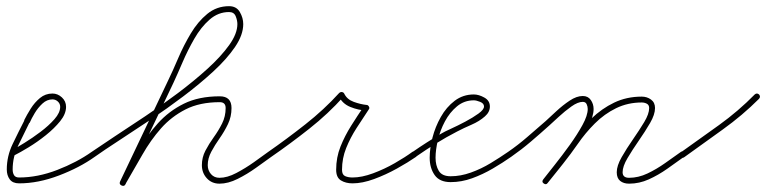

<svg xmlns="http://www.w3.org/2000/svg" viewBox="-20 -577 2482 622"><path d="M18 -90Q33 -98 59 -114Q85 -130 111.5 -150Q138 -170 156.5 -191Q175 -212 175 -231Q175 -241 167.5 -248Q160 -255 150 -255Q132 -255 117.5 -241.5Q103 -228 92.5 -210.5Q82 -193 76 -179Q76 -179 76 -179Q76 -179 76 -179Q76 -179 75.5 -179Q75 -179 75 -179Q58 -144 39.5 -106.5Q21 -69 21 -28Q21 -17 25.5 -9.5Q30 -2 42 -2Q102 -2 165.5 -26.5Q229 -51 277 -85Q284 -90 290 -82Q295 -75 287 -69Q238 -34 171 -8.5Q104 17 42 17Q21 17 11.5 4Q2 -9 2 -28Q2 -71 21 -110.5Q40 -150 59 -187Q59 -187 58.5 -187Q58 -187 58 -187Q58 -187 58 -187Q58 -187 58 -187Q67 -205 79.5 -225Q92 -245 109.5 -259.5Q127 -274 150 -274Q167 -274 180.5 -261.5Q194 -249 194 -231Q194 -208 175 -184.5Q156 -161 128.5 -139Q101 -117 73 -100Q45 -83 27 -74Q19 -69 14 -78Q10 -86 18 -90Z M274 -72Q269 -79 277 -85Q306 -105 351.5 -135Q397 -165 450.5 -200.5Q504 -236 556.5 -275.5Q609 -315 652.5 -354.5Q696 -394 722.5 -431Q749 -468 749 -499Q749 -511 743.5 -524.5Q738 -538 722 -538Q687 -538 659 -513.5Q631 -489 609.5 -451.5Q588 -414 571.5 -375.5Q555 -337 542 -309Q503 -227 464 -145Q425 -63 387 19Q383 28 374 24Q365 20 369 11Q408 -71 447 -153Q486 -235 525 -317Q540 -348 557.5 -389Q575 -430 598 -468.5Q621 -507 651.5 -532Q682 -557 722 -557Q746 -557 757 -538Q768 -519 768 -499Q768 -464 741.5 -425Q715 -386 671 -345.5Q627 -305 574 -265Q521 -225 466.5 -188.5Q412 -152 365 -121.5Q318 -91 287 -69Q280 -64 274 -72ZM370 10Q399 -40 427.5 -89Q456 -138 491.5 -177.5Q527 -217 575.5 -241Q624 -265 692 -265Q730 -265 730 -227Q730 -199 718.5 -175Q707 -151 691.5 -129Q676 -107 664.5 -85.5Q653 -64 653 -42Q653 -25 663.5 -13Q674 -1 691 -1Q716 -1 745.5 -16.5Q775 -32 802.5 -51.5Q830 -71 849 -85Q856 -90 862 -82Q867 -75 859 -69Q838 -54 809.5 -33.5Q781 -13 750 2.5Q719 18 691 18Q666 18 650 0.5Q634 -17 634 -42Q634 -67 645.5 -89Q657 -111 672.5 -132.5Q688 -154 699.5 -177Q711 -200 711 -227Q711 -246 692 -246Q627 -246 581 -222.5Q535 -199 501.5 -161Q468 -123 441 -75.5Q414 -28 386 20Q382 28 373 23Q365 19 370 10Z M849 -85Q908 -126 969 -174Q1030 -222 1079 -276Q1082 -279 1087 -279Q1093 -278 1095 -274Q1104 -255 1126 -247Q1148 -239 1168 -237Q1172 -237 1175 -232Q1178 -227 1175 -223Q1155 -193 1135 -162Q1115 -131 1101.5 -97.5Q1088 -64 1088 -27Q1088 -11 1098 -6.5Q1108 -2 1122 -2Q1152 -2 1188.5 -15.5Q1225 -29 1259 -48.5Q1293 -68 1316 -85Q1324 -90 1330 -83Q1335 -75 1328 -69Q1302 -51 1266 -31Q1230 -11 1192 3Q1154 17 1122 17Q1100 17 1084.5 7.5Q1069 -2 1069 -27Q1069 -67 1083 -102Q1097 -137 1117.5 -169.5Q1138 -202 1159 -233Q1162 -237 1166 -228Q1171 -218 1166 -219Q1141 -220 1115 -230.5Q1089 -241 1077 -266Q1076 -270 1086 -268Q1096 -267 1093 -264Q1044 -209 982 -160Q920 -111 859 -69Q852 -64 846 -72Q841 -79 849 -85Z M1314 -72Q1309 -79 1317 -85Q1340 -101 1363.5 -116Q1387 -131 1411 -145Q1419 -150 1441 -160Q1463 -170 1487.5 -183Q1512 -196 1530 -209Q1548 -222 1548 -232Q1548 -242 1535.5 -247Q1523 -252 1515 -252Q1484 -252 1460.5 -232.5Q1437 -213 1421.5 -184Q1406 -155 1398.5 -123Q1391 -91 1391 -66Q1391 -41 1401.5 -23.5Q1412 -6 1440 -6Q1472 -6 1505.5 -18Q1539 -30 1569.5 -48.5Q1600 -67 1626 -85Q1633 -90 1639 -82Q1644 -75 1636 -69Q1609 -50 1576.5 -31Q1544 -12 1509.5 0.5Q1475 13 1440 13Q1404 13 1388 -10Q1372 -33 1372 -66Q1372 -96 1381 -131Q1390 -166 1408 -198Q1426 -230 1453 -250.5Q1480 -271 1515 -271Q1531 -271 1549 -261Q1567 -251 1567 -232Q1567 -214 1551 -200Q1533 -184 1507.5 -173Q1482 -162 1461 -151Q1426 -133 1393 -112.5Q1360 -92 1327 -69Q1320 -64 1314 -72Z M1623 -72Q1618 -79 1626 -85Q1658 -107 1688 -133Q1718 -159 1748 -185Q1761 -197 1782 -216.5Q1803 -236 1825.5 -251Q1848 -266 1868 -266Q1885 -266 1894 -253Q1903 -240 1903 -224Q1903 -200 1886 -167.5Q1869 -135 1844 -100Q1819 -65 1794.5 -34.5Q1770 -4 1754 16Q1749 23 1741 17Q1734 12 1740 4Q1754 -14 1777.5 -43.5Q1801 -73 1825.5 -107Q1850 -141 1867 -172Q1884 -203 1884 -224Q1884 -232 1880.5 -239.5Q1877 -247 1868 -247Q1852 -247 1831 -232Q1810 -217 1790.5 -199Q1771 -181 1760 -171Q1730 -144 1699.5 -118Q1669 -92 1636 -69Q1629 -64 1623 -72ZM1741 17Q1734 12 1740 4Q1764 -27 1789 -58Q1814 -89 1836 -121Q1862 -160 1895.5 -192.5Q1929 -225 1969.5 -244.5Q2010 -264 2059 -264Q2076 -264 2089 -254.5Q2102 -245 2102 -227Q2102 -206 2086 -178.5Q2070 -151 2049.5 -121.5Q2029 -92 2013 -65Q1997 -38 1997 -19Q1997 -1 2018 -1Q2048 -1 2077.5 -15Q2107 -29 2134.5 -48.5Q2162 -68 2186 -85Q2193 -90 2199 -82Q2204 -75 2196 -69Q2171 -51 2142 -30.5Q2113 -10 2082 4Q2051 18 2018 18Q2000 18 1989 9Q1978 0 1978 -19Q1978 -40 1994 -68Q2010 -96 2030.5 -125.5Q2051 -155 2067 -181.5Q2083 -208 2083 -227Q2083 -237 2075.5 -241Q2068 -245 2059 -245Q2014 -245 1976 -226.5Q1938 -208 1907 -177Q1876 -146 1852 -111Q1829 -78 1804 -46.5Q1779 -15 1754 16Q1749 23 1741 17Z M2185 -83Q2247 -127 2309.5 -172Q2372 -217 2425 -271Q2432 -277 2439 -271Q2445 -264 2439 -257Q2385 -203 2321.5 -157.5Q2258 -112 2197 -68Q2189 -62 2183 -70Q2178 -78 2185 -83Z"/></svg>

Font: FRB American Cursive Guidelines Extralight
Style: Italic
Weight: 200
Italic angle: -25°
Version: Version 2.0;Modular Font Editor K font №1